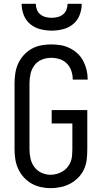

<svg xmlns="http://www.w3.org/2000/svg" viewBox="-20 -975 540 1003"><path d="M244 8Q218 8 192 2Q166 -4 143.5 -17Q121 -30 103.5 -49.5Q86 -69 75 -93Q64 -117 60 -143Q56 -169 56 -195V-540Q56 -566 60 -592.5Q64 -619 75 -643Q86 -667 104 -687Q122 -707 145 -720Q168 -733 194.5 -738Q221 -743 247 -743Q272 -743 296.5 -739Q321 -735 343.5 -724Q366 -713 384.5 -696Q403 -679 414.5 -657Q426 -635 432 -611Q438 -587 438 -562V-559H360V-561Q360 -583 352.5 -605Q345 -627 329.5 -643Q314 -659 292 -666Q270 -673 247 -673Q222 -673 198.5 -663.5Q175 -654 160 -634Q145 -614 139.5 -589.5Q134 -565 134 -540V-195Q134 -171 139.5 -146.5Q145 -122 159.5 -102.5Q174 -83 196.5 -72.5Q219 -62 244 -62Q260 -62 276.5 -66.5Q293 -71 307 -79.5Q321 -88 332 -101Q343 -114 349 -129.5Q355 -145 356.5 -161.5Q358 -178 358 -195V-330H250V-400H436V-195Q436 -168 433 -141.5Q430 -115 419 -91Q408 -67 389 -47.5Q370 -28 346.5 -15.5Q323 -3 296.5 2.5Q270 8 244 8ZM250 -815Q220 -815 190.5 -822.5Q161 -830 138 -849Q115 -868 104 -896.5Q93 -925 93 -955H167Q167 -939 173 -924Q179 -909 191 -899.5Q203 -890 218.5 -886Q234 -882 250 -882Q266 -882 281.5 -886Q297 -890 309 -899.5Q321 -909 327 -924Q333 -939 333 -955H407Q407 -925 396 -896.5Q385 -868 362 -849Q339 -830 309.5 -822.5Q280 -815 250 -815Z"/></svg>

Font: Iosevka Term SS14
Style: Regular
Weight: 400
Monospace: yes
Designer: Belleve Invis
Foundry: Belleve Invis
Version: Version 24.1.1; ttfautohint (v1.8.4)